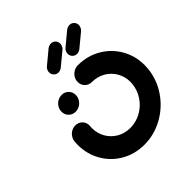

<svg xmlns="http://www.w3.org/2000/svg" viewBox="-188 -835 977 977"><g transform="rotate(-45 300.0 -346.5)"><path d="M119.6 -413.3Q119.6 -429.6 128 -443.5Q136.3 -457.4 150.4 -465.6Q164.4 -473.7 180.4 -473.7Q202.2 -473.7 216.9 -459.1Q231.5 -444.4 231.5 -423Q231.5 -406.7 223.1 -392.8Q214.8 -378.9 200.7 -370.7Q186.7 -362.6 170.7 -362.6Q148.9 -362.6 134.3 -377.2Q119.6 -391.9 119.6 -413.3ZM284.8 -461.9Q284.8 -478.1 293.1 -492Q301.5 -505.9 315.6 -514.1Q329.6 -522.2 345.6 -522.2Q413 -522.2 468.1 -490.6Q523.3 -458.9 555 -404.1Q586.7 -349.3 586.7 -283Q586.7 -271.5 585.6 -259.3Q579.3 -187.8 538.7 -127.4Q498.1 -67 434.6 -31.7Q371.1 3.7 299.6 3.7Q231.9 3.7 176.7 -28Q121.5 -59.6 90 -114.6Q58.5 -169.6 58.5 -235.9Q58.5 -247.8 59.6 -259.3Q61.1 -274.4 69.6 -287.2Q78.1 -300 91.5 -307.4Q104.8 -314.8 120 -314.8Q135.2 -314.8 147.4 -307.4Q159.6 -300 165.9 -287.2Q172.2 -274.4 170.7 -259.3Q170 -250.4 170 -245.6Q170 -207.4 188.1 -175.7Q206.3 -144.1 238.1 -125.7Q270 -107.4 309.3 -107.4Q350.7 -107.4 387.4 -127.8Q424.1 -148.1 447.4 -183Q470.7 -217.8 474.4 -259.3Q475.2 -268.1 475.2 -273Q475.2 -311.1 457 -342.8Q438.9 -374.4 407 -392.8Q375.2 -411.1 335.9 -411.1Q314.1 -411.1 299.4 -425.7Q284.8 -440.4 284.8 -461.9ZM326.7 -697.4Q341.1 -697.4 350.7 -687.6Q360.4 -677.8 360.4 -663.7Q360.4 -655.2 356.5 -646.9Q352.6 -638.5 345.9 -633L275.9 -575.2Q264.1 -565.6 250.4 -565.6Q235.9 -565.6 226.1 -575.6Q216.3 -585.6 216.3 -600Q216.3 -608.5 220.4 -616.7Q224.4 -624.8 231.1 -630L300.7 -687.8Q313 -697.4 326.7 -697.4ZM460.4 -697.4Q474.8 -697.4 484.4 -687.6Q494.1 -677.8 494.1 -663.7Q494.1 -655.2 490.2 -646.9Q486.3 -638.5 479.6 -633L409.6 -575.2Q397.8 -565.6 384.1 -565.6Q369.6 -565.6 359.8 -575.6Q350 -585.6 350 -600Q350 -608.5 354.1 -616.7Q358.1 -624.8 364.8 -630L434.4 -687.8Q446.7 -697.4 460.4 -697.4Z"/></g></svg>

Font: 26F Galaxy Sans Black
Style: Italic
Weight: 900
Italic angle: -5°
Designer: C₂₉H₂₅N₃O₅
Version: Version 1.200